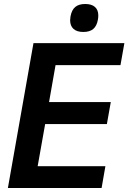

<svg xmlns="http://www.w3.org/2000/svg" viewBox="-20 -941 642 961"><path d="M147.5 -725H602.5L583 -615H258L225.5 -430H534.5L515 -320H206L168.5 -109H507.5L488.5 0H19.5ZM331 -840Q331 -845.5 333 -859.5Q339 -891.5 356.8 -906.2Q374.5 -921 406.5 -921Q438.5 -921 455.2 -906.2Q472 -891.5 472 -863.5Q472 -852.5 470 -842.5Q464.5 -811 446.8 -796Q429 -781 397 -781Q365 -781 348 -796.2Q331 -811.5 331 -840Z"/></svg>

Font: JuliaMono
Style: Bold Italic
Weight: 700
Italic angle: -9°
Monospace: yes
Designer: cormullion
Foundry: corm
Version: Version 0.057; ttfautohint (v1.8.4)